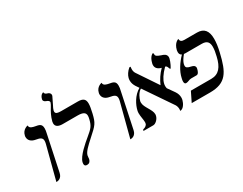

<svg xmlns="http://www.w3.org/2000/svg" viewBox="-83 -1223 2166 1711"><g transform="rotate(-30 1000.5 -367.5)"><path d="M114 6H117C128 6 169 3 180 -51L255 -406C261 -429 263 -447 263 -461C263 -507 237 -512 196 -519C177 -523 144 -529 144 -556V-559C144 -559 90 -550 78 -494C76 -488 76 -483 76 -478C76 -444 101 -420 143 -413C183 -406 207 -398 207 -365C207 -357 206 -348 203 -336Z M411 -558C414 -570 422 -588 430 -602C435 -611 466 -675 467 -678C468 -682 468 -685 468 -688C468 -706 452 -715 437 -719C430 -721 411 -728 413 -746C412 -745 383 -743 372 -698C372 -695 371 -693 371 -691C371 -674 388 -667 398 -663C409 -659 424 -652 424 -638C424 -637 424 -635 423 -633C421 -624 411 -607 405 -597C385 -565 364 -527 352 -479C351 -473 350 -467 350 -461C350 -428 377 -413 421 -413H573C635 -413 653 -395 653 -365C653 -355 651 -344 648 -332C633 -268 615 -252 554 -201C513 -167 417 -87 404 -30C403 -24 402 -19 402 -14C402 2 410 11 428 11C450 11 463 -1 469 -25C471 -36 470 -46 473 -61C481 -95 522 -132 577 -182C666 -261 677 -274 698 -361C707 -400 713 -432 713 -456C713 -500 694 -520 638 -520H468C434 -520 410 -524 410 -547C410 -551 410 -554 411 -558Z M875 6H878C889 6 930 3 941 -51L1016 -406C1022 -429 1024 -447 1024 -461C1024 -507 998 -512 957 -519C938 -523 905 -529 905 -556V-559C905 -559 851 -550 839 -494C837 -488 837 -483 837 -478C837 -444 862 -420 904 -413C944 -406 968 -398 968 -365C968 -357 967 -348 964 -336Z M1537 -442C1538 -447 1539 -452 1539 -456C1539 -489 1509 -499 1488 -505C1443 -520 1438 -531 1438 -540V-548C1438 -551 1437 -555 1433 -559C1433 -559 1398 -551 1382 -482C1380 -476 1380 -470 1380 -464C1380 -436 1399 -416 1436 -406C1398 -368 1369 -324 1349 -277L1348 -279L1210 -485C1202 -497 1198 -512 1198 -529C1198 -537 1199 -545 1200 -554H1188C1159 -529 1142 -502 1135 -475C1133 -466 1132 -458 1132 -449C1132 -427 1139 -406 1152 -385L1175 -351C1107 -313 1069 -234 1058 -184C1056 -176 1055 -167 1055 -158C1055 -125 1065 -87 1065 -61C1065 -56 1064 -51 1063 -47C1060 -31 1038 -17 1023 -15C1018 -14 1014 -8 1014 -3C1014 -2 1014 -1 1015 0H1115C1139 0 1171 -30 1178 -62C1179 -66 1180 -71 1180 -76C1180 -127 1120 -179 1120 -230C1120 -235 1120 -239 1121 -244C1128 -271 1147 -318 1183 -339L1377 -54C1384 -42 1389 -26 1389 -9C1389 -3 1388 2 1387 9C1420 9 1444 -34 1452 -65C1454 -73 1455 -82 1455 -90C1455 -112 1448 -134 1434 -155L1384 -226C1382 -234 1381 -242 1381 -250C1381 -258 1382 -266 1384 -274C1392 -308 1417 -350 1467 -400C1490 -398 1489 -360 1499 -360C1504 -360 1530 -411 1537 -442Z M1910 -248C1888 -151 1847 -100 1769 -100H1559L1510 0H1699C1865 0 1910 -84 1952 -265C1964 -316 1970 -359 1970 -396C1970 -479 1937 -521 1865 -521H1734C1706 -521 1693 -532 1693 -555C1693 -555 1648 -546 1631 -475C1630 -468 1629 -461 1629 -456C1629 -438 1636 -426 1651 -419C1600 -366 1558 -303 1544 -238C1540 -224 1539 -213 1539 -205C1539 -185 1547 -179 1558 -179C1578 -179 1595 -193 1615 -193H1671C1689 -193 1699 -214 1705 -240C1706 -244 1707 -248 1707 -251C1707 -269 1694 -280 1669 -285C1633 -292 1621 -301 1621 -320C1621 -325 1622 -330 1623 -336C1629 -360 1645 -385 1669 -414C1675 -413 1680 -413 1687 -413H1852C1907 -413 1924 -385 1924 -341C1924 -315 1919 -283 1910 -248Z"/></g></svg>

Font: Libertinus Serif
Style: Italic
Weight: 400
Italic angle: -12°
Designer: Philipp H. Poll, Khaled Hosny
Foundry: Caleb Maclennan
Version: Version 7.050;RELEASE